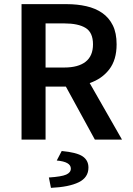

<svg xmlns="http://www.w3.org/2000/svg" viewBox="-20 -674 640 927"><path d="M84 0V-654H302Q353 -654 397 -644Q441 -634 473.5 -611.5Q506 -589 524.5 -552Q543 -515 543 -460Q543 -385 507.5 -339Q472 -293 413 -273L569 0H438L298 -256H200V0ZM200 -348H290Q358 -348 393.5 -376Q429 -404 429 -460Q429 -517 393.5 -539Q358 -561 290 -561H200ZM226 233 216 183Q277 179 299.5 169Q322 159 322 140Q322 107 254 101L278 55Q351 62 379 81Q407 100 407 135Q407 183 360 206Q313 229 226 233Z"/></svg>

Font: Source Code Pro Semibold
Style: Regular
Weight: 600
Monospace: yes
Designer: Paul D. Hunt, Teo Tuominen
Foundry: Adobe Systems Incorporated
Version: Version 2.030;PS 1.000;hotconv 16.6.51;makeotf.lib2.5.65220